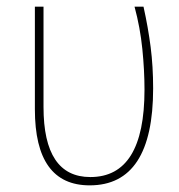

<svg xmlns="http://www.w3.org/2000/svg" viewBox="-20 -548 540 578"><path d="M441 -282Q441 -348 433.5 -406.5Q426 -465 412 -528H385Q402 -465 408.5 -400.5Q415 -336 415 -278Q415 -15 252 -15Q111 -15 111 -226V-528H85V-219Q85 10 250 10Q441 10 441 -282Z"/></svg>

Font: Noto Sans Mono UI Condensed Thin
Style: Regular
Weight: 250
Width: 3
Designer: Monotype Design team
Foundry: Monotype Imaging Inc.
Version: 1.000